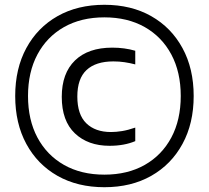

<svg xmlns="http://www.w3.org/2000/svg" viewBox="-20 -771 872 802"><path d="M416 11Q304 11 220.2 -36.5Q136.5 -84 90 -169.8Q43.5 -255.5 43.5 -370Q43.5 -484.5 90 -570.2Q136.5 -656 220.2 -703.5Q304 -751 416 -751Q528 -751 611.8 -703.5Q695.5 -656 742.2 -570.2Q789 -484.5 789 -370Q789 -255.5 742.2 -169.8Q695.5 -84 611.8 -36.5Q528 11 416 11ZM416 -41.5Q513 -41.5 584.8 -82.2Q656.5 -123 695.8 -196.8Q735 -270.5 735 -370Q735 -469.5 695.8 -543.2Q656.5 -617 584.8 -657.8Q513 -698.5 416 -698.5Q319 -698.5 247.2 -657.8Q175.5 -617 136.2 -543.2Q97 -469.5 97 -370Q97 -270.5 136.2 -196.8Q175.5 -123 247.2 -82.2Q319 -41.5 416 -41.5ZM437.5 -162Q347.5 -162 292.8 -214Q238 -266 238 -366.5Q238 -465 293.2 -518.5Q348.5 -572 449 -572Q500.5 -572 545 -559V-502Q522 -508 500 -511.2Q478 -514.5 453.5 -514.5Q380 -514.5 341.5 -478.5Q303 -442.5 303 -368Q303 -292.5 340.5 -256Q378 -219.5 443.5 -219.5Q465 -219.5 489.8 -223.5Q514.5 -227.5 545 -238V-181.5Q499 -162 437.5 -162Z"/></svg>

Font: Encode Sans Cnd
Style: Regular
Weight: 400
Width: 3
Designer: Multiple Designers
Foundry: Impallari Type
Version: Version 3.002; ttfautohint (v1.8.3) -l 8 -r 50 -G 200 -x 14 